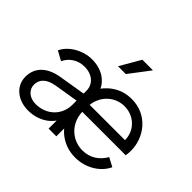

<svg xmlns="http://www.w3.org/2000/svg" viewBox="-168 -1048 1319 1319"><g transform="rotate(45 491.5 -389.0)"><path d="M530 -640 644 -790H541L454 -640ZM232 12C293 12 347 -8 386 -41C399 -52 411 -65 420 -78V0H495V-76C516 -51 541 -31 570 -16C606 3 646 12 689 12C798 12 885 -50 917 -122L853 -156C820 -100 768 -58 689 -58C593 -58 506 -131 502 -245H924C927 -262 928 -280 928 -293C928 -421 835 -548 681 -548C634 -548 592 -537 555 -515C524 -497 499 -474 478 -446C465 -474 444 -497 417 -515C382 -537 341 -548 294 -548C205 -548 115 -493 85 -425L153 -388C177 -440 229 -476 294 -476C369 -476 420 -432 420 -368V-340L226 -308C108 -288 55 -223 55 -139C55 -51 130 12 232 12ZM504 -315C516 -415 594 -478 681 -478C771 -478 847 -410 847 -315ZM237 -56C177 -56 135 -94 135 -142C135 -191 167 -230 244 -243L420 -272V-232C420 -134 346 -56 237 -56Z"/></g></svg>

Font: Plus Jakarta Sans
Style: Regular
Weight: 400
Designer: Gumpita Rahayu
Foundry: Tokotype
Version: Version 2.071;gftools[0.9.30]